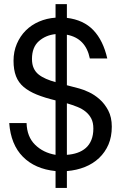

<svg xmlns="http://www.w3.org/2000/svg" viewBox="-20 -817 596 935"><path d="M109.4 -217.8Q111.3 -150.9 150.9 -112.1Q190.4 -73.2 250.5 -63V-328.1Q197.8 -340.8 159.2 -356.4Q120.6 -372.1 95.2 -393.6Q69.8 -415 57.9 -446Q45.9 -477.1 45.9 -521Q45.9 -565.9 62 -603.5Q78.1 -641.1 105.5 -668.5Q132.8 -695.8 170.2 -711.9Q207.5 -728 250.5 -731V-796.9H305.7V-730Q386.7 -720.2 434.6 -670.2Q482.4 -620.1 502.4 -532.2H417.5Q397.5 -630.9 305.7 -647.9V-401.9L365.7 -386.2Q385.7 -380.9 412.6 -368.4Q439.5 -356 464.6 -334Q489.7 -312 507.1 -279.1Q524.4 -246.1 524.4 -200.2Q524.4 -150.9 508.1 -113Q491.7 -75.2 462.6 -47.6Q433.6 -20 393.6 -3.9Q353.5 12.2 305.7 16.1V98.1H250.5V16.1Q150.4 5.9 91.6 -53.5Q32.7 -112.8 24.9 -217.8H109.4ZM305.7 -63Q333.5 -64.9 356.9 -73Q380.4 -81.1 397.9 -96.4Q415.5 -111.8 425 -135.5Q434.6 -159.2 434.6 -190.9Q434.6 -220.2 424.6 -239.5Q414.6 -258.8 397.5 -272.9Q380.4 -287.1 356.4 -296.6Q332.5 -306.2 305.7 -314V-63ZM250.5 -650.9Q202.6 -646 169.2 -616.5Q135.7 -586.9 135.7 -529.8Q135.7 -503.9 144 -485.4Q152.3 -466.8 168 -454.3Q183.6 -441.9 204.6 -432.9Q225.6 -423.8 250.5 -417V-650.9Z"/></svg>

Font: XB Khoramshahr
Style: Oblique
Weight: 400
Italic angle: 12°
Designer: Behnam
Foundry: Irmug
Version: Version 8.005 2009